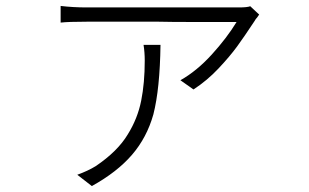

<svg xmlns="http://www.w3.org/2000/svg" viewBox="-20 -558 1040 646"><path d="M845 -499Q840 -494 837 -488Q802 -435 778 -402Q754 -369 715.5 -328Q677 -287 631 -257L587 -288Q642 -319 692.5 -374.5Q743 -430 776 -484H721H627Q553 -484 514 -485H403H316H272Q211 -485 184 -482V-538Q226 -533 272 -533H317H407H521H636H732H784Q812 -533 822 -537L852 -509Q846 -500 845 -499ZM496 -173Q474 -95 424 -37Q374 21 289 68L240 30Q276 17 302 1Q376 -49 410 -106Q443 -159 455 -219Q467 -279 467 -354Q467 -382 463 -407H520Q518 -259 496 -173Z"/></svg>

Font: Merged Yaku Han JP Light
Style: Regular
Weight: 300
Designer: Ryoko NISHIZUKA 西塚涼子 (kana, bopomofo & ideographs); Paul D. Hunt (Latin, Greek & Cyrillic); Sandoll Communications 산돌커뮤니
Foundry: Adobe
Version: Version 2.004